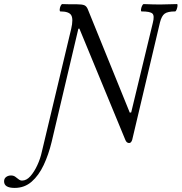

<svg xmlns="http://www.w3.org/2000/svg" viewBox="-198 -687 890 941"><path d="M-126 234Q-178 234 -178 202Q-178 188 -168 180.5Q-158 173 -144 173Q-132 173 -123.5 179Q-115 185 -107 191.5Q-99 198 -90 198Q-68 198 -49 176.5Q-30 155 -15 122.5Q0 90 7 57L151 -546Q162 -594 151 -612.5Q140 -631 98 -631Q94 -631 94.5 -640Q95 -649 99 -658Q103 -667 108 -667Q125 -666 145 -666Q165 -666 179 -666Q205 -666 216 -661Q227 -656 233 -640L438 -135L445 -136L551 -575Q560 -610 549 -620.5Q538 -631 496 -631Q492 -631 493 -640Q494 -649 498 -658Q502 -667 507 -667Q530 -666 551 -665.5Q572 -665 587 -665Q604 -665 628.5 -666Q653 -667 669 -667Q673 -667 672 -658Q671 -649 667.5 -640Q664 -631 660 -631Q624 -631 609 -620Q594 -609 586 -577L450 -2Q445 14 435 14Q422 14 416 -2L191 -547L186 -546L55 9Q40 71 16 122Q-8 173 -43 203.5Q-78 234 -126 234Z"/></svg>

Font: Junicode Two Beta Condensed
Style: Italic
Weight: 400
Width: 3
Italic angle: -9°
Version: Version 1.053; ttfautohint (v1.8.4)